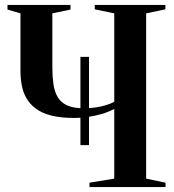

<svg xmlns="http://www.w3.org/2000/svg" viewBox="-20 -763 710 783"><path d="M308 -171V-531H343V-171ZM446 -318.5Q411.5 -300.5 366.5 -291.2Q321.5 -282 282.5 -282Q227 -282 188.5 -292Q150 -302 125.5 -320.5Q101 -339 87.5 -363Q74 -387 68.8 -415Q63.5 -443 63.5 -473V-708.5L10.5 -724V-743H267.5V-724L193.5 -708.5V-488Q193.5 -451.5 197.8 -420.8Q202 -390 214.8 -367.8Q227.5 -345.5 253.2 -333.5Q279 -321.5 321.5 -321.5Q349 -321.5 372.5 -325.2Q396 -329 414.8 -335Q433.5 -341 446 -348V-708.5L366.5 -725V-743H654.5V-725L576 -708.5V-34.5L655 -18V0H345V-18L446 -34.5Z"/></svg>

Font: Merriweather 144pt SemiBold
Style: Regular
Weight: 600
Version: Version 2.100